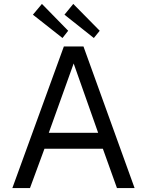

<svg xmlns="http://www.w3.org/2000/svg" viewBox="-20 -960 750 980"><path d="M194 -940 148 -885 299 -766 328 -803ZM354 -940 309 -885 459 -766 489 -803ZM43 0H133L207 -201H505L577 0H667L406 -723H306ZM229 -282 356 -636 481 -282Z"/></svg>

Font: United Sans
Style: Regular
Weight: 400
Designer: Pablo Impallari, Rodrigo Fuenzalida (Modified by Dan O. Williams)
Version: Version 1.000;PS 001.000;hotconv 1.0.88;makeotf.lib2.5.64775